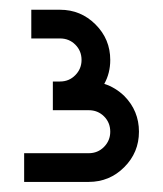

<svg xmlns="http://www.w3.org/2000/svg" viewBox="-20 -723 333 392"><path d="M161.1 -351.6H29.3V-410.2H161.1Q179.7 -410.2 192.4 -423.1Q205.1 -436 205.1 -454.1Q205.1 -472.7 192.4 -485.4Q179.7 -498 161.1 -498H87.9V-556.6H102.5Q121.1 -556.6 133.8 -569.6Q146.5 -582.5 146.5 -600.6Q146.5 -619.1 133.8 -631.8Q121.1 -644.5 102.5 -644.5H43.9V-703.1H102.5Q145 -703.1 175 -673.1Q205.1 -643.1 205.1 -600.6Q205.1 -573.7 192.9 -551.8Q215.8 -544.4 233.9 -526.9Q263.7 -496.6 263.7 -454.1Q263.7 -411.6 233.6 -381.6Q203.6 -351.6 161.1 -351.6Z"/></svg>

Font: Gerhaus
Style: Regular
Weight: 400
Designer: GGBotNet
Foundry: GGBotNet
Version: 1.01